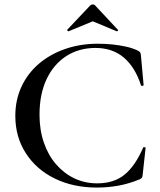

<svg xmlns="http://www.w3.org/2000/svg" viewBox="-20 -833 723 865"><path d="M421 -636Q456 -636 488.5 -632.5Q521 -629 549.5 -622.5Q578 -616 601 -605Q609 -601 611.5 -597Q614 -593 615 -582L627 -450Q627 -447 622 -446Q617 -445 615 -449Q589 -530 538 -573.5Q487 -617 410 -617Q336 -617 279 -580.5Q222 -544 190 -476.5Q158 -409 158 -316Q158 -248 177.5 -191Q197 -134 232.5 -93Q268 -52 315 -29.5Q362 -7 418 -7Q493 -7 541 -46Q589 -85 625 -168Q626 -171 631 -170Q636 -169 636 -167L623 -48Q622 -36 619.5 -32.5Q617 -29 609 -25Q560 -5 513 3.5Q466 12 417 12Q310 12 227 -28.5Q144 -69 96.5 -142.5Q49 -216 49 -311Q49 -383 77 -443Q105 -503 155.5 -546Q206 -589 274 -612.5Q342 -636 421 -636ZM283 -699 386 -808Q391 -813 398 -813Q405 -813 409 -808L511 -699Q514 -698 511 -694.5Q508 -691 506 -692L398 -737L289 -692Q288 -691 284.5 -694.5Q281 -698 283 -699Z"/></svg>

Font: Cormorant Garamond Light SemiBold
Style: Regular
Weight: 600
Version: Version 4.001